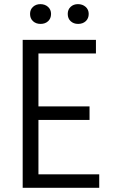

<svg xmlns="http://www.w3.org/2000/svg" viewBox="-20 -889 548 909"><path d="M87.4 -700.2H434.2V-636H162V-385.4H403.9V-321.2H162V-63.7H449.8V0H87.4ZM171.9 -775.8Q150.4 -775.8 136.4 -788.6Q122.3 -801.5 122.3 -823.1Q122.3 -844 136.4 -856.7Q150.4 -869.4 171.1 -869.4Q193 -869.4 207.3 -856.5Q221.7 -843.6 221.7 -823.1Q221.7 -801.9 207.9 -788.8Q194.1 -775.8 171.9 -775.8ZM349.7 -775.8Q328.6 -775.8 314.6 -788.6Q300.7 -801.5 300.7 -823.1Q300.7 -844 314.5 -856.7Q328.2 -869.4 349 -869.4Q370.8 -869.4 385.4 -856.5Q400 -843.6 400 -823.1Q400 -801.9 386 -788.8Q371.9 -775.8 349.7 -775.8Z"/></svg>

Font: DavidDev Light
Style: Regular
Weight: 300
Designer: David.dev
Foundry: David.dev
Version: Version 1.001;FEAKit 1.0